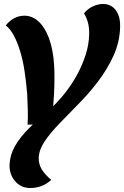

<svg xmlns="http://www.w3.org/2000/svg" viewBox="-20 -759 625 967"><path d="M133 188Q86 188 56.5 154Q27 120 28 71Q30 22 55 -22.5Q80 -67 126 -113Q172 -159 236 -213Q275 -249 309 -292.5Q343 -336 369.5 -385Q396 -434 412 -485Q428 -536 429 -585Q430 -617 423.5 -643Q417 -669 403 -692Q422 -715 448 -727Q474 -739 500 -739Q524 -739 543.5 -726.5Q563 -714 574.5 -688Q586 -662 585 -623Q583 -547 551.5 -478Q520 -409 472.5 -347Q425 -285 371 -231Q322 -181 278 -135.5Q234 -90 205.5 -48Q177 -6 175 35Q174 67 190 93.5Q206 120 238 147Q215 168 188.5 178Q162 188 133 188ZM119 -131Q121 -166 120 -204Q119 -242 117 -284Q112 -347 103.5 -402Q95 -457 81 -502.5Q67 -548 49.5 -580.5Q32 -613 9 -631Q28 -655 52 -667.5Q76 -680 103 -680Q142 -680 174 -651Q206 -622 227 -565.5Q248 -509 253 -426Q256 -358 252 -283.5Q248 -209 239 -135Z"/></svg>

Font: Sansita Swashed Light SemiBold
Style: Regular
Weight: 600
Version: Version 1.003